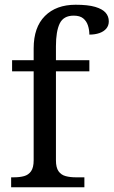

<svg xmlns="http://www.w3.org/2000/svg" viewBox="-20 -790 479 810"><path d="M27 0V-42H40Q63 -42 81.5 -47Q100 -52 111 -67.5Q122 -83 122 -114V-489H31V-536H122V-586Q122 -675 169.5 -722.5Q217 -770 299 -770Q351 -770 381.5 -761Q412 -752 425.5 -736.5Q439 -721 439 -700Q439 -682 428.5 -669.5Q418 -657 399.5 -650.5Q381 -644 357 -644Q357 -664 351 -682.5Q345 -701 331 -712.5Q317 -724 291 -724Q248 -724 232 -691Q216 -658 216 -595V-536H357V-489H216V-114Q216 -83 227 -67.5Q238 -52 257 -47Q276 -42 298 -42H336V0Z"/></svg>

Font: Noto Serif Malayalam
Style: Regular
Weight: 400
Designer: Indian type Foundry, Jelle Bosma, Monotype Design Team
Foundry: Monotype Imaging Inc.
Version: Version 2.103